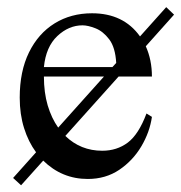

<svg xmlns="http://www.w3.org/2000/svg" viewBox="-20 -499 519 551"><path d="M400.4 -173.3 416 -163.6Q409.7 -119.6 385.5 -78.9Q361.3 -38.1 322.3 -11.7Q283.2 14.6 231.9 14.6Q157.7 14.6 104 -38.1L40.5 32.7L17.6 11.7L83.5 -62Q61.5 -91.8 49.1 -131.3Q36.6 -170.9 36.6 -218.8Q36.6 -294.4 63.2 -348.6Q89.8 -402.8 136.7 -431.9Q183.6 -460.9 244.1 -460.9Q334.5 -460.9 381.8 -394.5L457 -478.5L479.5 -457L398.4 -366.2Q416 -327.1 416 -279.3H320.3L167.5 -108.9Q211.4 -66.4 273.4 -66.4Q315.4 -66.4 346.7 -89.8Q377.9 -113.3 400.4 -173.3ZM216.8 -426.3Q177.2 -426.3 144.5 -395.5Q111.8 -364.7 106 -306.6H302.7L313.5 -318.4Q311 -362.8 293.5 -386Q275.9 -409.2 254.2 -417.7Q232.4 -426.3 216.8 -426.3ZM147 -132.8 278.3 -279.3H106Q106 -233.4 116.9 -196.5Q127.9 -159.7 147 -132.8Z"/></svg>

Font: BabelStone Roman
Style: Regular
Weight: 400
Designer: Walt Agee, Victor Gaultney, Peter Martin, Debbi Hosken, Becca Hirsbrunner (SIL); Andrew West (BabelStone)
Foundry: BabelStone
Version: Version 16.000